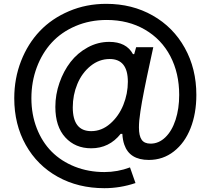

<svg xmlns="http://www.w3.org/2000/svg" viewBox="-20 -797 1102 1006"><path d="M526.9 189Q390.1 189 282.7 129.4Q175.3 69.8 115 -37.6Q54.7 -145 54.7 -282.2Q54.7 -385.7 90.3 -477.1Q126 -568.4 188.7 -634.3Q251.5 -700.2 341.8 -738.5Q432.1 -776.9 536.6 -776.9Q672.4 -776.9 780 -715.8Q887.7 -654.8 948.2 -545.9Q1008.8 -437 1008.8 -299.8Q1008.8 -202.6 978.5 -125.5Q948.2 -48.3 891.1 -3.7Q834 41 759.8 41Q658.7 41 631.3 -39.1Q622.6 -64 621.1 -95.7H612.3Q552.2 -20 458 -20Q374.5 -20 322.3 -76.9Q270 -133.8 270 -236.8Q270 -301.3 291.5 -363Q313 -424.8 349.6 -472.2Q386.2 -519.5 439.5 -548.6Q492.7 -577.6 552.2 -577.6Q642.1 -577.6 676.8 -513.2H683.1L693.4 -549.8H783.2Q777.3 -522.9 765.6 -468.5Q753.9 -414.1 749 -390.9Q744.1 -367.7 735.8 -326.2Q727.5 -284.7 723.9 -263.4Q720.2 -242.2 715.8 -213.9Q711.4 -185.5 709.7 -165.8Q708 -146 708 -128.9Q708 -85.4 722.2 -64.9Q736.3 -44.4 769 -44.4Q812 -44.4 846.4 -77.6Q880.9 -110.8 899.9 -169.2Q918.9 -227.5 918.9 -299.8Q918.9 -413.6 872.6 -502.4Q826.2 -591.3 739.3 -641.8Q652.3 -692.4 539.1 -692.4Q450.7 -692.4 376.2 -660.6Q301.8 -628.9 251.2 -574Q200.7 -519 172.6 -443.6Q144.5 -368.2 144.5 -282.2Q144.5 -197.3 172.6 -125Q200.7 -52.7 250.7 -2.4Q300.8 47.9 372.1 76.2Q443.4 104.5 526.9 104.5Q596.2 104.5 661.1 80.1L689.9 162.1Q609.9 189 526.9 189ZM458 -109.9Q512.7 -109.9 557.6 -149.2Q602.5 -188.5 626.2 -247.3Q649.9 -306.2 649.9 -368.7Q649.9 -487.8 554.7 -487.8Q499.5 -487.8 454.3 -451.2Q409.2 -414.6 385.3 -356.9Q361.3 -299.3 361.3 -234.4Q361.3 -109.9 458 -109.9Z"/></svg>

Font: Acari Sans Neue Black
Style: Regular
Weight: 900
Designer: Alfredo Marco Pradil
Foundry: Alfredo Marco Pradil
Version: Version 1.045;June 16, 2019;FontCreator 11.5.0.2425 64-bit; 